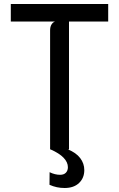

<svg xmlns="http://www.w3.org/2000/svg" viewBox="-20 -747 595 960"><path d="M230.5 0V-595Q230.5 -612.5 237.2 -624Q244 -635.5 255.5 -639.5H34V-727H521V-639.5H325V0ZM303 193Q282.5 193 264 189Q245.5 185 227.5 177L228 114Q255 127 280.5 127Q299.5 127 309.5 116.5Q319.5 106 319.5 89Q319.5 64.5 298.2 42Q277 19.5 232.5 0H319.5Q360.5 16.5 381 43.5Q401.5 70.5 401.5 103.5Q401.5 143 375.2 168Q349 193 303 193Z"/></svg>

Font: Spline Sans
Style: Regular
Weight: 400
Designer: Eben Sorkin, Mirko Velimirovic
Foundry: Sorkin Type
Version: Version 1.001